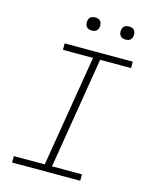

<svg xmlns="http://www.w3.org/2000/svg" viewBox="-134 -1010 868 1097"><g transform="rotate(15 300.0 -462.0)"><path d="M46 0V-38H229L338 -697H160V-735H563V-697H380L272 -38H449V0ZM490 -846Q481 -846 472.5 -849Q464 -852 458.5 -859Q453 -866 451.5 -875.5Q450 -885 452 -895Q453 -901 456 -907Q459 -913 465 -917Q471 -921 477.5 -922.5Q484 -924 490 -924Q500 -924 508.5 -921Q517 -918 522.5 -911Q528 -904 529.5 -894.5Q531 -885 529 -875Q528 -869 524.5 -863Q521 -857 515.5 -853Q510 -849 503.5 -847.5Q497 -846 490 -846ZM290 -846Q281 -846 272.5 -849Q264 -852 258.5 -859Q253 -866 251.5 -875.5Q250 -885 252 -895Q253 -901 256 -907Q259 -913 265 -917Q271 -921 277.5 -922.5Q284 -924 290 -924Q300 -924 308.5 -921Q317 -918 322.5 -911Q328 -904 329.5 -894.5Q331 -885 329 -875Q328 -869 324.5 -863Q321 -857 315.5 -853Q310 -849 303.5 -847.5Q297 -846 290 -846Z"/></g></svg>

Font: Iosevka Slab XLtEx
Style: Italic
Weight: 200
Width: 7
Italic angle: -9°
Monospace: yes
Designer: Belleve Invis
Foundry: Belleve Invis
Version: Version 11.1.0; ttfautohint (v1.8.3)